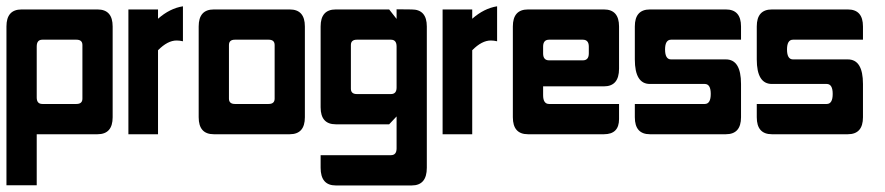

<svg xmlns="http://www.w3.org/2000/svg" viewBox="-20 -416 2743 595"><path d="M93.8 -272V-113.8Q93.8 -93.8 111.3 -93.8H216.8Q235.4 -93.8 235.4 -110.4V-276.4Q235.4 -293 216.8 -293H111.3Q93.8 -293 93.8 -272ZM93.8 158.2H0V-334Q0 -386.7 46.9 -386.7H282.2Q329.1 -386.7 329.1 -334V-52.7Q329.1 0 282.2 0H93.8Z M469.7 -260.3V0H377.9V-386.7H469.7V-357.9Q506.3 -390.1 546.9 -396.5V-288.1Q536.6 -290.5 527.3 -290.5Q499.5 -290.5 469.7 -260.3Z M812.5 -293H708Q689.5 -293 689.5 -276.4V-110.4Q689.5 -93.8 708 -93.8H812.5Q831.1 -93.8 831.1 -110.4V-276.4Q831.1 -293 812.5 -293ZM877.9 0H642.6Q595.7 0 595.7 -52.7V-334Q595.7 -386.7 642.6 -386.7H877.9Q924.8 -386.7 924.8 -334V-52.7Q924.8 0 877.9 0Z M1209 -272Q1209 -293 1191.4 -293H1085.9Q1067.4 -293 1067.4 -276.4V-141.1Q1067.4 -124.5 1085.9 -124.5H1191.4Q1209 -124.5 1209 -144.5ZM1020.5 158.7Q973.6 158.7 973.6 104V64.9H1191.4Q1209 64.9 1209 43.9V-55.2L1186 -30.8H1020.5Q973.6 -30.8 973.6 -83.5V-334Q973.6 -386.7 1020.5 -386.7H1186L1209 -357.4V-387.2L1255.9 -386.7Q1302.7 -386.7 1302.7 -334V104Q1302.7 158.7 1255.9 158.7Z M1443.4 -260.3V0H1351.6V-386.7H1443.4V-357.9Q1480 -390.1 1520.5 -396.5V-288.1Q1510.3 -290.5 1501 -290.5Q1473.1 -290.5 1443.4 -260.3Z M1569.3 -334Q1569.3 -386.7 1616.2 -386.7H1851.6Q1898.4 -386.7 1898.4 -334V-203.1Q1898.4 -148.4 1851.6 -148.4H1663.1V-121.1Q1663.1 -93.8 1681.6 -93.8H1898.4V-46.9Q1898.4 0 1851.6 0H1616.2Q1569.3 0 1569.3 -52.7ZM1786.1 -293H1681.6Q1663.1 -293 1663.1 -271.5V-250.5Q1663.1 -229 1681.6 -229H1786.1Q1804.7 -229 1804.7 -250.5V-271.5Q1804.7 -293 1786.1 -293Z M2059.6 -293Q2041 -293 2041 -262.7Q2041 -231.9 2059.6 -231.9H2229.5Q2276.4 -231.9 2276.4 -155.8V-52.7Q2276.4 0 2229.5 0H1994.1Q1947.3 0 1947.3 -52.7V-93.8H2164.1Q2182.6 -93.8 2182.6 -125Q2182.6 -155.8 2164.1 -155.8H1994.1Q1947.3 -155.8 1947.3 -231.9V-334Q1947.3 -386.7 1994.1 -386.7H2229.5Q2276.4 -386.7 2276.4 -334V-293Z M2437.5 -293Q2418.9 -293 2418.9 -262.7Q2418.9 -231.9 2437.5 -231.9H2607.4Q2654.3 -231.9 2654.3 -155.8V-52.7Q2654.3 0 2607.4 0H2372.1Q2325.2 0 2325.2 -52.7V-93.8H2542Q2560.5 -93.8 2560.5 -125Q2560.5 -155.8 2542 -155.8H2372.1Q2325.2 -155.8 2325.2 -231.9V-334Q2325.2 -386.7 2372.1 -386.7H2607.4Q2654.3 -386.7 2654.3 -334V-293Z"/></svg>

Font: Aswaq
Style: Regular
Weight: 400
Designer: Husham Jawad
Version: Version 1.000;November 3, 2021;FontCreator 14.0.0.2814 32-bi